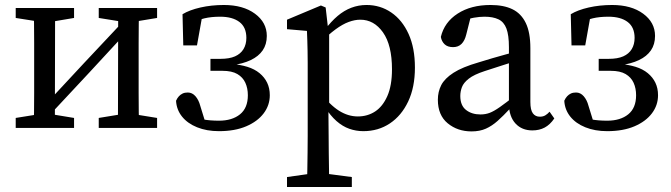

<svg xmlns="http://www.w3.org/2000/svg" viewBox="-20 -513 2691 770"><path d="M43 0V-40L149 -57H174L277 -40V0ZM376 0V-40L480 -57H505L610 -40V0ZM115 0Q116 -26 116.5 -63Q117 -100 117 -140Q117 -180 117 -213V-268Q117 -301 117 -341Q117 -381 116.5 -418.5Q116 -456 115 -481H201L200 0ZM171 -43 135 -74H144L316 -259L487 -441L517 -406H508L339 -223ZM453 0 454 -481H538Q537 -456 536.5 -418.5Q536 -381 536 -341Q536 -301 536 -268V-213Q536 -180 536 -140Q536 -100 536.5 -63Q537 -26 538 0ZM43 -441V-481H277V-441L176 -424H151ZM376 -441V-481H610V-441L507 -424H482Z M858 13Q809 13 770.5 -2.5Q732 -18 710 -45.5Q688 -73 686 -109Q691 -120 697.5 -127Q704 -134 712.5 -138Q721 -142 733 -142Q751 -142 764 -127Q777 -112 783 -89L808 -8L742 -49Q767 -39 795 -34Q823 -29 858 -29Q911 -29 942.5 -54.5Q974 -80 974 -131Q974 -159 964 -181Q954 -203 932 -216Q910 -229 872 -229H824V-277H864Q900 -277 922.5 -287Q945 -297 956.5 -316Q968 -335 968 -361Q968 -404 940 -425Q912 -446 863 -446Q827 -446 800 -439.5Q773 -433 753 -421L792 -454L770 -331H715L712 -456Q740 -473 784 -483Q828 -493 878 -493Q955 -493 1002.5 -458Q1050 -423 1050 -369Q1050 -335 1033.5 -311Q1017 -287 985.5 -272Q954 -257 908 -251L905 -257Q943 -254 972 -245Q1001 -236 1021 -219.5Q1041 -203 1051.5 -181Q1062 -159 1062 -131Q1062 -91 1037.5 -58.5Q1013 -26 967.5 -6.5Q922 13 858 13Z M1131 237V197L1244 181H1269L1391 197V237ZM1211 237Q1212 202 1212.5 168Q1213 134 1213.5 99.5Q1214 65 1214 31V-261Q1214 -288 1213.5 -309Q1213 -330 1212.5 -349Q1212 -368 1211 -389L1131 -396V-434L1267 -491L1286 -483L1296 -396L1300 -393V-81L1297 -76L1298 33Q1298 66 1298.5 100.5Q1299 135 1299.5 169Q1300 203 1300 237ZM1437 13Q1408 13 1381 3.5Q1354 -6 1329.5 -27.5Q1305 -49 1283 -84H1257L1264 -143Q1303 -92 1339.5 -69Q1376 -46 1415 -46Q1454 -46 1484.5 -66Q1515 -86 1533.5 -128Q1552 -170 1552 -235Q1552 -332 1516 -383Q1480 -434 1425 -434Q1403 -434 1378.5 -425Q1354 -416 1326 -395.5Q1298 -375 1263 -340L1256 -394H1283Q1308 -427 1334 -449Q1360 -471 1389 -482Q1418 -493 1450 -493Q1505 -493 1549 -463Q1593 -433 1618.5 -377Q1644 -321 1644 -242Q1644 -163 1617 -106Q1590 -49 1543.5 -18Q1497 13 1437 13Z M1871 14Q1815 14 1775.5 -18.5Q1736 -51 1736 -113Q1736 -145 1749.5 -171.5Q1763 -198 1798.5 -221Q1834 -244 1900 -263Q1928 -272 1954.5 -279.5Q1981 -287 2007.5 -294.5Q2034 -302 2061 -309V-272Q2026 -261 1992 -250Q1958 -239 1924 -228Q1881 -214 1860 -197.5Q1839 -181 1832.5 -163.5Q1826 -146 1826 -128Q1826 -90 1849 -72Q1872 -54 1907 -54Q1927 -54 1944 -60.5Q1961 -67 1984.5 -83.5Q2008 -100 2045 -129L2057 -77H2025Q1998 -48 1975.5 -28Q1953 -8 1928.5 3Q1904 14 1871 14ZM2115 10Q2073 10 2047.5 -17.5Q2022 -45 2021 -94V-98V-324Q2021 -372 2011 -398.5Q2001 -425 1979 -435.5Q1957 -446 1923 -446Q1903 -446 1880.5 -442Q1858 -438 1831 -427L1872 -462L1850 -375Q1844 -350 1831 -337Q1818 -324 1797 -324Q1775 -324 1763 -335.5Q1751 -347 1748 -365Q1762 -424 1815.5 -458.5Q1869 -493 1947 -493Q2000 -493 2035 -476Q2070 -459 2088.5 -421Q2107 -383 2107 -320V-104Q2107 -72 2117 -58.5Q2127 -45 2145 -45Q2158 -45 2167 -50.5Q2176 -56 2184 -65L2203 -38Q2186 -13 2164.5 -1.5Q2143 10 2115 10Z M2415 13Q2366 13 2327.5 -2.5Q2289 -18 2267 -45.5Q2245 -73 2243 -109Q2248 -120 2254.5 -127Q2261 -134 2269.5 -138Q2278 -142 2290 -142Q2308 -142 2321 -127Q2334 -112 2340 -89L2365 -8L2299 -49Q2324 -39 2352 -34Q2380 -29 2415 -29Q2468 -29 2499.5 -54.5Q2531 -80 2531 -131Q2531 -159 2521 -181Q2511 -203 2489 -216Q2467 -229 2429 -229H2381V-277H2421Q2457 -277 2479.5 -287Q2502 -297 2513.5 -316Q2525 -335 2525 -361Q2525 -404 2497 -425Q2469 -446 2420 -446Q2384 -446 2357 -439.5Q2330 -433 2310 -421L2349 -454L2327 -331H2272L2269 -456Q2297 -473 2341 -483Q2385 -493 2435 -493Q2512 -493 2559.5 -458Q2607 -423 2607 -369Q2607 -335 2590.5 -311Q2574 -287 2542.5 -272Q2511 -257 2465 -251L2462 -257Q2500 -254 2529 -245Q2558 -236 2578 -219.5Q2598 -203 2608.5 -181Q2619 -159 2619 -131Q2619 -91 2594.5 -58.5Q2570 -26 2524.5 -6.5Q2479 13 2415 13Z"/></svg>

Font: Source Serif 4 18pt
Style: Regular
Weight: 400
Designer: Frank Grießhammer
Foundry: Adobe Systems Incorporated
Version: Version 4.004;hotconv 1.0.116;makeotfexe 2.5.65601